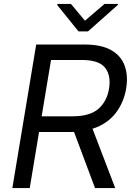

<svg xmlns="http://www.w3.org/2000/svg" viewBox="-20 -953 679 973"><path d="M42.6 0 163.4 -727.3H409.1Q494.3 -727.3 544.2 -698.5Q594.1 -669.7 612 -619.3Q630 -568.9 619.3 -504.3Q607.2 -432.2 565 -378.4Q522.7 -324.6 448.9 -300.4L563.9 0H461.6L355.1 -284.4Q346.2 -284.1 336.6 -284.1H177.9L130.7 0ZM191.1 -363.6H348Q435.4 -363.6 478.7 -401.5Q522 -439.3 532.7 -504.3Q543.3 -570.3 512.6 -609.7Q481.9 -649.1 393.5 -649.1H238.6ZM339.5 -933.2 410.5 -848 509.9 -933.2H578.1L576.7 -927.6L426.1 -794H377.8L269.9 -927.6L271.3 -933.2Z"/></svg>

Font: Inter UI
Style: Italic
Weight: 400
Italic angle: -9.39999°
Designer: Rasmus Andersson
Foundry: rsms
Version: 3.2;8d6f07862